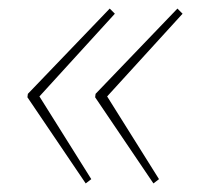

<svg xmlns="http://www.w3.org/2000/svg" viewBox="-20 -474 491 448"><path d="M248 -442 72 -249 193 -56 180 -46 44 -247 45 -255 236 -454ZM406 -442 230 -249 351 -56 338 -46 202 -247 203 -255 394 -454Z"/></svg>

Font: Ezarion Thin
Style: Italic
Weight: 250
Italic angle: -8°
Designer: Natanael Gama
Version: Version 1.001;PS 001.001;hotconv 1.0.70;makeotf.lib2.5.58329